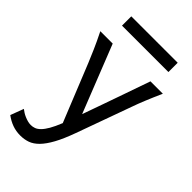

<svg xmlns="http://www.w3.org/2000/svg" viewBox="-282 -761 1071 1071"><g transform="rotate(45 253.5 -225.0)"><path d="M319.8 0Q294.4 70.3 270 114.7Q245.6 159.2 220.5 184.8Q195.3 210.4 168.2 220Q141.1 229.5 109.9 229.5Q76.2 229.5 46.6 218.8Q17.1 208 -9.8 188L19.5 109.9Q27.3 116.2 37.8 122.8Q48.3 129.4 60.3 134.5Q72.3 139.6 85 143.1Q97.7 146.5 109.9 146.5Q124.5 146.5 138.7 141.4Q152.8 136.2 167.2 121.8Q181.6 107.4 196.8 81.3Q211.9 55.2 229 12.7L92.8 -324.7Q79.1 -357.9 61 -399.4Q43 -440.9 14.6 -498H112.3L270 -99.1Q279.3 -125.5 290.3 -156.5Q301.3 -187.5 313 -220.5Q324.7 -253.4 336.4 -286.9Q348.1 -320.3 358.9 -351.1Q384.3 -423.3 410.2 -498H507.8Q495.1 -469.7 484.9 -445.6Q474.6 -421.4 465.8 -400.1Q457 -378.9 450 -360.4Q442.9 -341.8 437 -324.7ZM78.1 -678.7H444.3V-605.5H78.1Z"/></g></svg>

Font: Andika Basic
Style: Regular
Weight: 400
Designer: Annie Olsen & Victor Gaultney
Foundry: SIL International
Version: Version 1.000